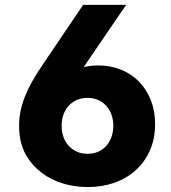

<svg xmlns="http://www.w3.org/2000/svg" viewBox="-20 -747 691 777"><path d="M146.3 -475.5 316.4 -727.3H490.4L318.9 -475.9Q332.7 -478.7 347.5 -480.5Q362.2 -482.2 377.5 -482.2Q427.6 -482.2 469.8 -465Q512.1 -447.8 542.8 -416.4Q573.5 -384.9 590.6 -341.3Q607.6 -297.6 607.6 -244.7Q607.6 -186.1 587 -139Q566.4 -92 530 -58.8Q493.6 -25.6 443.9 -7.8Q394.2 9.9 335.9 9.9Q300.8 9.9 266.7 3.4Q232.6 -3.2 201.5 -16.9Q170.5 -30.5 143.6 -51.8Q116.8 -73.2 95.9 -102.6Q57.2 -157.3 57.2 -237.9Q57.2 -267.8 63 -296.7Q68.9 -325.6 80.3 -354.8Q91.6 -383.9 108.1 -413.7Q124.6 -443.5 146.3 -475.5ZM334.5 -124.6Q359 -124.6 378.4 -133.5Q397.7 -142.4 411 -157.8Q424.4 -173.3 431.5 -193.9Q438.6 -214.5 438.6 -237.9Q438.6 -261.4 431.5 -281.8Q424.4 -302.2 410.9 -317.6Q397.4 -333.1 378.2 -342Q359 -350.9 334.5 -350.9Q310 -350.9 290.5 -342.2Q271 -333.5 257.3 -318.2Q243.6 -302.9 236.5 -282.3Q229.4 -261.7 229.4 -237.9Q229.4 -214.5 236.5 -193.7Q243.6 -172.9 257.3 -157.7Q271 -142.4 290.5 -133.5Q310 -124.6 334.5 -124.6Z"/></svg>

Font: Inter P Extra Bold
Style: Regular
Weight: 800
Designer: Rasmus Andersson
Foundry: rsms
Version: Version 3.018;git-588b23468